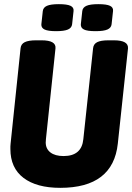

<svg xmlns="http://www.w3.org/2000/svg" viewBox="-20 -896 636 924"><path d="M270 8Q156 8 93 -40Q30 -88 30 -179Q30 -185 30 -191.5Q30 -198 31 -205L79 -664Q81 -684 99 -693Q117 -702 154 -702H180Q251 -702 247 -663L201 -226Q201 -220 200.5 -216.5Q200 -213 200 -211Q200 -180 222.5 -162.5Q245 -145 286 -145Q373 -145 381 -226L428 -664Q430 -684 447.5 -693Q465 -702 502 -702H528Q599 -702 596 -663L547 -205Q524 8 270 8ZM440 -746Q400 -746 384 -754Q368 -762 369 -779L376 -843Q378 -860 396 -868Q414 -876 453 -876Q493 -876 509.5 -868Q526 -860 524 -843L517 -779Q515 -762 497 -754Q479 -746 440 -746ZM250 -746Q211 -746 194.5 -754Q178 -762 179 -779L186 -843Q188 -860 206 -868Q224 -876 263 -876Q303 -876 319.5 -868Q336 -860 334 -843L327 -779Q325 -762 307 -754Q289 -746 250 -746Z"/></svg>

Font: Asap Condensed Condensed ExtraBold
Style: Italic
Weight: 800
Width: 3
Italic angle: -6°
Designer: Pablo Cosgaya
Foundry: Omnibus-Type
Version: Version 3.001; ttfautohint (v1.8.4.7-5d5b)